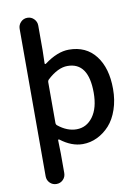

<svg xmlns="http://www.w3.org/2000/svg" viewBox="-107 -865 844 1161"><g transform="rotate(-10 315.0 -284.5)"><path d="M86.9 168V-737.3Q86.9 -760.7 103.5 -777.8Q120.1 -794.9 144 -794.9Q168 -794.9 184.6 -777.8Q201.2 -760.7 201.2 -737.3V-585L199.2 -504.9Q199.2 -502 201.7 -501Q204.1 -500 207 -502Q287.1 -561.5 357.4 -561.5Q462.9 -561.5 521.5 -485.8Q580.1 -410.2 580.1 -281.2Q580.1 -212.9 560.5 -155.8Q541 -98.6 507.8 -62Q474.6 -25.4 432.1 -4.9Q389.6 15.6 342.8 15.6Q274.4 15.6 207 -36.1Q204.1 -38.1 201.7 -37.1Q199.2 -36.1 199.2 -33.2L201.2 47.9V168Q201.2 192.4 184.6 209Q168 225.6 144 225.6Q120.1 225.6 103.5 209Q86.9 192.4 86.9 168ZM321.3 -79.1Q382.8 -79.1 421.9 -132.3Q460.9 -185.5 460.9 -279.3Q460.9 -465.8 332 -465.8Q273.4 -465.8 208 -405.3Q201.2 -398.4 201.2 -388.7V-139.6Q201.2 -128.9 209 -123Q263.7 -79.1 321.3 -79.1Z"/></g></svg>

Font: Gen Jyuu GothicX Medium
Style: Regular
Weight: 500
Designer: Ryoko NISHIZUKA (kana &amp; ideographs); Paul D. Hunt (Latin, Greek &amp; Cyrillic); Wenlong ZHANG (bopomofo); Sandoll C
Version: Version 1.058.20140828